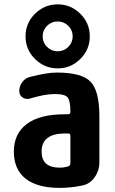

<svg xmlns="http://www.w3.org/2000/svg" viewBox="-20 -870 540 899"><path d="M309.6 -106.4V-234.4Q309.6 -245.1 298.8 -245.1H285.2Q174.8 -245.1 174.8 -160.2Q174.8 -85 259.8 -85Q279.3 -85 299.8 -90.8Q309.6 -94.7 309.6 -106.4ZM245.1 -530.3Q362.3 -530.3 403.8 -487.8Q445.3 -445.3 445.3 -325.2V-110.4Q445.3 -71.3 422.9 -39.6Q400.4 -7.8 363.3 -1Q310.5 9.8 259.8 9.8Q154.3 9.8 99.6 -33.7Q44.9 -77.1 44.9 -160.2Q44.9 -244.1 105.5 -289.6Q166 -335 285.2 -335H298.8Q309.6 -335 309.6 -345.7Q309.6 -396.5 297.4 -413.1Q285.2 -429.7 235.4 -429.7Q190.4 -429.7 119.1 -408.2Q101.6 -403.3 85.9 -413.6Q70.3 -423.8 70.3 -443.4Q70.3 -466.8 84 -485.4Q97.7 -503.9 120.1 -509.8Q200.2 -530.3 245.1 -530.3ZM299.8 -650.4Q320.3 -670.9 320.3 -699.7Q320.3 -728.5 299.8 -749Q279.3 -769.5 250 -769.5Q220.7 -769.5 200.2 -749Q179.7 -728.5 179.7 -699.7Q179.7 -670.9 200.2 -650.4Q220.7 -629.9 250 -629.9Q279.3 -629.9 299.8 -650.4ZM144 -593.8Q99.6 -637.7 99.6 -699.7Q99.6 -761.7 144 -805.7Q188.5 -849.6 250 -849.6Q311.5 -849.6 356 -805.7Q400.4 -761.7 400.4 -699.7Q400.4 -637.7 356 -593.8Q311.5 -549.8 250 -549.8Q188.5 -549.8 144 -593.8Z"/></svg>

Font: Rounded-X Mgen+ 1mn bold
Style: Bold
Weight: 700
Designer: [Source Han Sans]
Ryoko NISHIZUKA  (kana & ideographs); Paul D. Hunt (Latin, Greek & Cyrillic); Wenlong ZHANG  (bopomofo
Version: Version 1.059.20150602